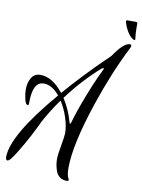

<svg xmlns="http://www.w3.org/2000/svg" viewBox="-111 -1040 897 1214"><g transform="rotate(10 338.0 -433.0)"><path d="M156 -481Q85 -481 85 -349V-342Q85 -329 79 -329Q64 -329 56.5 -365Q49 -401 49 -426Q49 -467 67.5 -499Q86 -531 125 -531Q202 -531 273 -441Q333 -511 401.5 -582.5Q470 -654 508 -690L546 -727Q608 -820 648 -820Q658 -820 658 -811Q658 -805 654 -797Q566 -624 493 -407Q401 -131 401 16Q401 62 412 83Q416 88 416 93Q416 100 404 100Q377 100 359 86.5Q341 73 333.5 51Q326 29 323 11.5Q320 -6 320 -24Q320 -54 331 -113Q342 -172 342 -199Q342 -239 324.5 -293.5Q307 -348 278 -393Q246 -349 219.5 -305Q193 -261 182 -240L172 -218Q136 -144 101 -83Q66 -22 49 2L32 25Q21 38 12 38Q1 38 1 15Q4 -126 257 -422Q208 -481 156 -481ZM499 -638Q389 -542 293 -413Q335 -349 358 -267Q361 -258 363 -258L368 -267Q393 -352 428.5 -443.5Q464 -535 487 -584L510 -632Q513 -638 513 -640Q513 -642 510 -642ZM676 -857Q676 -851 671 -851Q667 -851 658 -857Q640 -869 625 -894Q610 -919 604 -938L598 -956Q598 -966 606 -966H660Q671 -966 671 -955V-933Q671 -891 676 -857Z"/></g></svg>

Font: Aguafina Script
Style: Regular
Weight: 400
Designer: Angel Koziupa and Alejandro Paul
Foundry: Angel Koziupa and Alejandro Paul
Version: Version 1.000